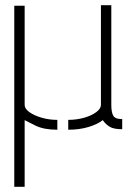

<svg xmlns="http://www.w3.org/2000/svg" viewBox="-20 -720 531 740"><path d="M35 0V-698H75V-316Q75 -301 93 -288Q111 -275 140 -266.5Q169 -258 201 -258V-220Q149 -220 116.5 -236Q84 -252 75 -257V0ZM243 -220V-258Q275 -258 303.5 -266Q332 -274 350.5 -287.5Q369 -301 369 -316V-700H409V-315Q409 -289 416 -275Q423 -261 451 -261V-222Q419 -222 403.5 -231Q388 -240 376 -257Q356 -241 321 -230.5Q286 -220 243 -220Z"/></svg>

Font: Stick No Bills ExtraLight ExtraLight
Style: Regular
Weight: 250
Version: Version 2.000